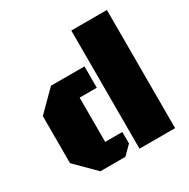

<svg xmlns="http://www.w3.org/2000/svg" viewBox="-162 -862 990 1008"><g transform="rotate(-30 333.5 -358.0)"><path d="M616.2 -716.3V0H400.4V-716.3ZM262.2 -121.1H366.2V-51.3L314.9 0H163.1L46.4 -116.7V-401.9L163.1 -518.6H366.2V-389.2H262.2Z"/></g></svg>

Font: Black Ops One [rus by aLiNcE]
Style: Regular
Weight: 400
Designer: James Grieshaber
Foundry: James Grieshaber
Version: Version 1.002;May 25, 2024;FontCreator 13.0.0.2680 64-bit